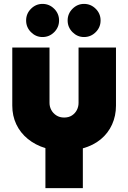

<svg xmlns="http://www.w3.org/2000/svg" viewBox="-20 -762 658 985"><path d="M411 -572Q377 -572 352 -597Q327 -622 327 -657Q327 -692 352 -717Q377 -742 411 -742Q446 -742 471 -717Q496 -692 496 -657Q496 -622 471 -597Q446 -572 411 -572ZM198 -572Q164 -572 139 -597Q114 -622 114 -657Q114 -692 139 -717Q164 -742 198 -742Q233 -742 258 -717Q283 -692 283 -657Q283 -622 258 -597Q233 -572 198 -572ZM213 203V-2Q161 -18 122.5 -49.5Q84 -81 63.5 -124.5Q43 -168 43 -220V-518H234V-234Q234 -215 243 -198Q252 -181 269 -170Q286 -159 309 -159Q333 -159 349.5 -170Q366 -181 374.5 -198Q383 -215 383 -234V-518H575V-220Q575 -168 555 -123.5Q535 -79 497 -47.5Q459 -16 405 -1V203Z"/></svg>

Font: MuseoModerno Thin Black
Style: Regular
Weight: 900
Version: Version 1.002